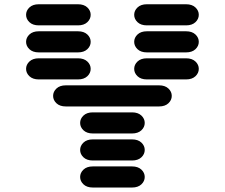

<svg xmlns="http://www.w3.org/2000/svg" viewBox="-20 -881 1040 888"><path d="M409.2 -13.7H590.8Q618.2 -13.7 633.8 -28.3Q649.4 -43 649.4 -62.5Q649.4 -82 633.8 -96.7Q618.2 -111.3 590.8 -111.3H409.2Q381.8 -111.3 366.2 -96.7Q350.6 -82 350.6 -62.5Q350.6 -43 366.2 -28.3Q381.8 -13.7 409.2 -13.7ZM409.2 -138.7H590.8Q618.2 -138.7 633.8 -153.3Q649.4 -168 649.4 -187.5Q649.4 -207 633.8 -221.7Q618.2 -236.3 590.8 -236.3H409.2Q381.8 -236.3 366.2 -221.7Q350.6 -207 350.6 -187.5Q350.6 -168 366.2 -153.3Q381.8 -138.7 409.2 -138.7ZM409.2 -263.7H590.8Q618.2 -263.7 633.8 -278.3Q649.4 -293 649.4 -312.5Q649.4 -332 633.8 -346.7Q618.2 -361.3 590.8 -361.3H409.2Q381.8 -361.3 366.2 -346.7Q350.6 -332 350.6 -312.5Q350.6 -293 366.2 -278.3Q381.8 -263.7 409.2 -263.7ZM284.2 -388.7H715.8Q743.2 -388.7 758.8 -403.3Q774.4 -418 774.4 -437.5Q774.4 -457 758.8 -471.7Q743.2 -486.3 715.8 -486.3H284.2Q256.8 -486.3 241.2 -471.7Q225.6 -457 225.6 -437.5Q225.6 -418 241.2 -403.3Q256.8 -388.7 284.2 -388.7ZM159.2 -513.7H340.8Q368.2 -513.7 383.8 -528.3Q399.4 -543 399.4 -562.5Q399.4 -582 383.8 -596.7Q368.2 -611.3 340.8 -611.3H159.2Q131.8 -611.3 116.2 -596.7Q100.6 -582 100.6 -562.5Q100.6 -543 116.2 -528.3Q131.8 -513.7 159.2 -513.7ZM659.2 -513.7H840.8Q868.2 -513.7 883.8 -528.3Q899.4 -543 899.4 -562.5Q899.4 -582 883.8 -596.7Q868.2 -611.3 840.8 -611.3H659.2Q631.8 -611.3 616.2 -596.7Q600.6 -582 600.6 -562.5Q600.6 -543 616.2 -528.3Q631.8 -513.7 659.2 -513.7ZM159.2 -638.7H340.8Q368.2 -638.7 383.8 -653.3Q399.4 -668 399.4 -687.5Q399.4 -707 383.8 -721.7Q368.2 -736.3 340.8 -736.3H159.2Q131.8 -736.3 116.2 -721.7Q100.6 -707 100.6 -687.5Q100.6 -668 116.2 -653.3Q131.8 -638.7 159.2 -638.7ZM659.2 -638.7H840.8Q868.2 -638.7 883.8 -653.3Q899.4 -668 899.4 -687.5Q899.4 -707 883.8 -721.7Q868.2 -736.3 840.8 -736.3H659.2Q631.8 -736.3 616.2 -721.7Q600.6 -707 600.6 -687.5Q600.6 -668 616.2 -653.3Q631.8 -638.7 659.2 -638.7ZM159.2 -763.7H340.8Q368.2 -763.7 383.8 -778.3Q399.4 -793 399.4 -812.5Q399.4 -832 383.8 -846.7Q368.2 -861.3 340.8 -861.3H159.2Q131.8 -861.3 116.2 -846.7Q100.6 -832 100.6 -812.5Q100.6 -793 116.2 -778.3Q131.8 -763.7 159.2 -763.7ZM659.2 -763.7H840.8Q868.2 -763.7 883.8 -778.3Q899.4 -793 899.4 -812.5Q899.4 -832 883.8 -846.7Q868.2 -861.3 840.8 -861.3H659.2Q631.8 -861.3 616.2 -846.7Q600.6 -832 600.6 -812.5Q600.6 -793 616.2 -778.3Q631.8 -763.7 659.2 -763.7Z"/></svg>

Font: Sixtyfour
Style: Regular
Weight: 400
Designer: Jens Kutilek
Foundry: Jens Kutilek
Version: Version 2.001